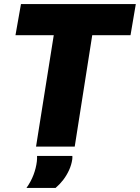

<svg xmlns="http://www.w3.org/2000/svg" viewBox="-20 -720 687 943"><path d="M621 -547H433L347 0H157L244 -547H56L83 -700H647ZM162 46H335Q336 50 335.5 54Q335 58 335 62Q331 90 319 116Q307 142 290.5 163.5Q274 185 253 203H110Q132 172 144.5 139Q157 106 161 73Q162 66 162 59Q162 52 162 46Z"/></svg>

Font: Georama ExtraCondensed Thin ExtraBold
Style: Italic
Weight: 800
Italic angle: -9°
Version: Version 1.001